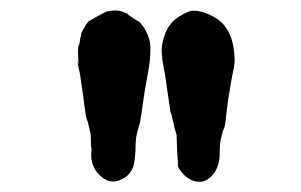

<svg xmlns="http://www.w3.org/2000/svg" viewBox="-20 -594 587 374"><path d="M355 -573Q366 -573 366 -572.5Q366 -572 372.5 -571Q379 -570 395 -562Q436 -541 437 -477Q437 -468 434.5 -457Q432 -446 429 -427.5Q426 -409 424.5 -400Q423 -391 422 -381.5Q421 -372 420.5 -368Q420 -364 419 -355.5Q418 -347 416 -343Q414 -339 413.5 -336Q413 -333 410.5 -324.5Q408 -316 408 -297Q408 -269 394.5 -253.5Q381 -238 365 -240Q349 -242 337.5 -254.5Q326 -267 326.5 -272.5Q327 -278 326 -285.5Q325 -293 324 -331Q319 -347 318.5 -351.5Q318 -356 317 -358.5Q316 -361 315 -366.5Q314 -372 313 -374L312 -375L311 -383Q310 -391 309.5 -393Q309 -395 308 -403.5Q307 -412 305.5 -420.5Q304 -429 303 -438Q302 -447 299 -461.5Q296 -476 295 -492Q294 -508 302 -529Q310 -550 328.5 -561.5Q347 -573 355 -573ZM154 -553Q172 -564 173 -564Q174 -564 175 -565L186 -571Q209 -577 224 -569Q227 -568 229 -567L230 -565Q233 -563 240.5 -558Q248 -553 248 -553Q250 -554 257 -545Q273 -523 273 -500.5Q273 -478 269 -456.5Q265 -435 263.5 -426Q262 -417 260 -404Q258 -391 255.5 -372.5Q253 -354 250 -346Q244 -328 244 -309Q244 -290 241 -275Q238 -260 226 -250Q198 -230 175 -252Q155 -271 158 -299Q159 -302 158 -306Q157 -310 157 -320.5Q157 -331 156.5 -333.5Q156 -336 154.5 -341.5Q153 -347 152 -352.5Q151 -358 149.5 -360.5Q148 -363 146.5 -374Q145 -385 144 -391Q143 -397 142.5 -403.5Q142 -410 141 -414.5Q140 -419 139 -427.5Q138 -436 136.5 -445.5Q135 -455 134 -458Q133 -461 132 -468Q130 -480 132 -472L133 -469Q131 -501 133 -504.5Q135 -508 135.5 -513.5Q136 -519 137 -521.5Q138 -524 138 -527Q138 -530 141.5 -535.5Q145 -541 147 -545L146 -544L153 -553L155 -555Z"/></svg>

Font: TT2020 Style E
Style: Regular
Weight: 400
Version: Version 00.2